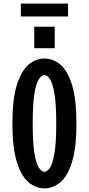

<svg xmlns="http://www.w3.org/2000/svg" viewBox="-20 -1029 490 1060"><path d="M225.5 11Q178.5 11 138 -22.5Q97.5 -56 73 -134.8Q48.5 -213.5 48.5 -348Q48.5 -482 73.2 -560.5Q98 -639 138.2 -672.5Q178.5 -706 225.5 -706Q272.5 -706 312.8 -672.5Q353 -639 377.5 -560.5Q402 -482 402 -348Q402 -213.5 377.5 -134.8Q353 -56 312.8 -22.5Q272.5 11 225.5 11ZM225.5 -80.5Q240.5 -80.5 255.5 -102.5Q270.5 -124.5 280.5 -182.2Q290.5 -240 290.5 -348Q290.5 -455.5 280.5 -513Q270.5 -570.5 255.5 -592.5Q240.5 -614.5 225.5 -614.5Q210 -614.5 195 -592.5Q180 -570.5 170.2 -513Q160.5 -455.5 160.5 -348Q160.5 -240 170.2 -182.2Q180 -124.5 195 -102.5Q210 -80.5 225.5 -80.5ZM169 -881.5H282V-763H169ZM95 -938V-1009H355.5V-938Z"/></svg>

Font: Trispace Condensed Medium
Style: Regular
Weight: 500
Width: 3
Designer: Tyler Finck
Foundry: Etcetera Type Company
Version: Version 1.210; ttfautohint (v1.8.3)